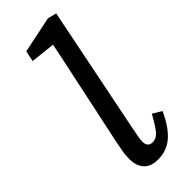

<svg xmlns="http://www.w3.org/2000/svg" viewBox="-248 -770 812 812"><g transform="rotate(-45 158.0 -364.0)"><path d="M154 12Q112 12 90.5 -11Q69 -34 69 -76Q69 -97 72 -115.5Q75 -134 81 -164L149 -484Q158 -527 166.5 -566Q175 -605 183 -646L73 -658L83 -706L246 -740L286 -730L172 -164Q166 -134 163 -117Q160 -100 160 -88Q160 -56 190 -56Q210 -56 226 -73Q242 -90 272 -144L312 -120Q282 -54 244.5 -21Q207 12 154 12Z"/></g></svg>

Font: Source Serif 4 Caption
Style: Italic
Weight: 400
Italic angle: -12°
Designer: Frank Grießhammer
Foundry: Adobe Systems Incorporated
Version: Version 4.004;hotconv 1.0.117;makeotfexe 2.5.65602